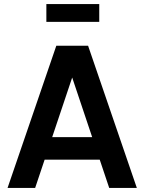

<svg xmlns="http://www.w3.org/2000/svg" viewBox="-20 -925 710 945"><path d="M208.2 -905H468.5V-817.5H208.2ZM163.5 -250H492.5V-139.2H163.5ZM17.2 0 257.2 -700H387.8L153 0ZM653.5 0H517.5L282.8 -700H413.5Z"/></svg>

Font: Haskoy
Style: Regular
Weight: 400
Designer: Ertekin Erdin
Foundry: Ertekin Erdin
Version: Version 1.500